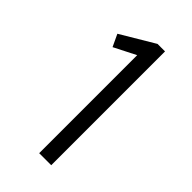

<svg xmlns="http://www.w3.org/2000/svg" viewBox="-147 -761 507 507"><g transform="rotate(45 106.0 -507.5)"><path d="M152 -720V-295H107V-661L46 -630L30 -664L124 -720Z"/></g></svg>

Font: Julius Sans One
Style: Regular
Weight: 400
Designer: Luciano Vergara
Foundry: LatinoType
Version: Version 1.001